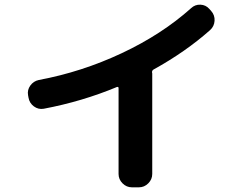

<svg xmlns="http://www.w3.org/2000/svg" viewBox="-20 -751 1040 821"><path d="M102 -333 100 -344Q96 -366 109.5 -385Q123 -404 146 -409Q329 -443 500.5 -523.5Q672 -604 797 -716Q814 -732 837 -731Q860 -730 875 -713L883 -704Q899 -686 897.5 -662Q896 -638 878 -622Q773 -529 637 -454Q630 -450 630 -442Q630 -441 630.5 -439.5Q631 -438 631 -437V-7Q631 16 614 33Q597 50 574 50H544Q521 50 504 33Q487 16 487 -7V-374Q487 -381 480 -379Q331 -317 167 -286Q144 -282 125 -296Q106 -310 102 -333Z"/></svg>

Font: Rounded Mplus 1c Bold
Style: Bold
Weight: 700
Version: Version 1.059.20150529